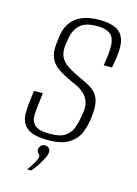

<svg xmlns="http://www.w3.org/2000/svg" viewBox="-102 -562 541 759"><g transform="rotate(15 168.5 -182.5)"><path d="M135 7Q88 7 63.5 -5Q39 -17 30.5 -36.5Q22 -56 23 -80Q24 -104 27 -129L32 -167H68L63 -126Q59 -98 58.5 -73.5Q58 -49 74.5 -34Q91 -19 137 -19Q179 -19 199.5 -34Q220 -49 227.5 -71Q235 -93 238 -111L242 -135Q246 -160 239.5 -179Q233 -198 215.5 -213.5Q198 -229 166 -241Q133 -256 109.5 -271.5Q86 -287 75.5 -310.5Q65 -334 69 -370L73 -401Q77 -433 92.5 -456Q108 -479 137 -492Q166 -505 210 -505Q252 -505 277 -493Q302 -481 311 -453.5Q320 -426 313 -380L306 -336H272L278 -380Q285 -438 267.5 -458.5Q250 -479 207 -479Q156 -479 134.5 -456Q113 -433 109 -399L105 -376Q101 -346 110 -326.5Q119 -307 141 -292.5Q163 -278 196 -263Q225 -251 245.5 -237Q266 -223 275 -199Q284 -175 279 -133L277 -114Q273 -85 261 -57.5Q249 -30 219.5 -11.5Q190 7 135 7ZM86 140Q102 118 110.5 102.5Q119 87 119 79Q119 74 116 70.5Q113 67 109.5 62.5Q106 58 107 51Q107 44 113.5 37Q120 30 130 30Q140 30 146 36Q152 42 152 51Q152 62 144 77.5Q136 93 125.5 109.5Q115 126 103 140Z"/></g></svg>

Font: Alumni Sans Thin ExtraLight
Style: Italic
Weight: 250
Italic angle: -8°
Version: Version 1.016